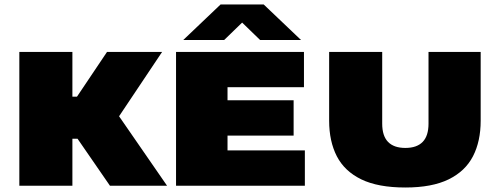

<svg xmlns="http://www.w3.org/2000/svg" viewBox="-20 -826 2221 854"><path d="M469 0 260 -303 456 -595H701L489 -278L495 -330L723 0ZM66 0V-595H302V0ZM271 -209V-396H349V-209Z M763 0V-595H1332V-438H992V-157H1336V0ZM876 -223V-380H1286V-223ZM795 -648 961 -806H1153L1319 -648H1137L1038 -744H1076L977 -648Z M1783 8Q1661.5 8 1587 -28.2Q1512.5 -64.5 1478.2 -131Q1444 -197.5 1444 -289V-595H1680V-276Q1680 -221.5 1706 -194.8Q1732 -168 1783 -168Q1834 -168 1860 -194.8Q1886 -221.5 1886 -276V-595H2118V-289Q2118 -197.5 2083.8 -131Q2049.5 -64.5 1975.5 -28.2Q1901.5 8 1783 8Z"/></svg>

Font: Encode Sans SC Expanded Black
Style: Regular
Weight: 900
Width: 7
Designer: Multiple Designers
Foundry: Impallari Type
Version: Version 3.002